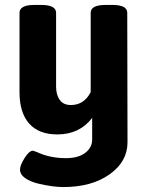

<svg xmlns="http://www.w3.org/2000/svg" viewBox="-20 -545 597 777"><path d="M495 -493 496 31Q496 109 423.5 160.5Q351 212 236 212Q216 212 189.5 208.5Q163 205 132.5 197.5Q102 190 81.5 175.5Q61 161 61 141Q61 124 79.5 94.5Q98 65 113 65Q115 65 131 71Q182 95 247 95Q297 95 325 73.5Q353 52 353 20V-68Q302 -1 212 -1Q137 -1 98 -45Q59 -89 59 -172V-493Q59 -525 119 -525H147Q207 -525 207 -493V-194Q207 -162 221.5 -141Q236 -120 267 -120Q320 -120 347 -172V-493Q347 -525 407 -525H435Q495 -525 495 -493Z"/></svg>

Font: mmAsap
Style: Bold
Weight: 700
Designer: Pablo Cosgaya
Foundry: Omnibus-Type
Version: Version 1.001